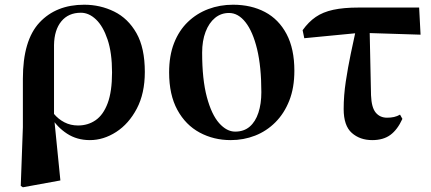

<svg xmlns="http://www.w3.org/2000/svg" viewBox="-20 -577 1826 814"><path d="M68 211 77 -38V-243Q77 -406 147.5 -481.5Q218 -557 337 -557Q405 -557 464 -528Q523 -499 558.5 -436.5Q594 -374 594 -272Q594 -181 560 -116.5Q526 -52 472.5 -17.5Q419 17 361 17Q306 17 264 -10.5Q222 -38 196 -81H192L208 -95Q227 -72 253 -58.5Q279 -45 311 -45Q353 -45 385.5 -67.5Q418 -90 436.5 -139.5Q455 -189 455 -270Q455 -353 436 -409.5Q417 -466 387 -494.5Q357 -523 323 -523Q270 -523 240 -486.5Q210 -450 209 -386V-85L210 -72L236 188L77 217Z M958 17Q886 17 826.5 -15Q767 -47 732 -111Q697 -175 697 -270Q697 -341 718 -394.5Q739 -448 776.5 -484Q814 -520 863 -538.5Q912 -557 968 -557Q1045 -557 1103.5 -526Q1162 -495 1195 -432.5Q1228 -370 1228 -277Q1228 -205 1206.5 -150.5Q1185 -96 1147.5 -58.5Q1110 -21 1061.5 -2Q1013 17 958 17ZM977 -19Q1014 -19 1038.5 -40Q1063 -61 1075.5 -99Q1088 -137 1088 -186Q1088 -294 1070 -368.5Q1052 -443 1021 -482.5Q990 -522 951 -522Q917 -522 891.5 -501Q866 -480 851.5 -442Q837 -404 837 -354Q837 -240 857 -165.5Q877 -91 909 -55Q941 -19 977 -19Z M1270 -415 1263 -449Q1288 -484 1318.5 -505Q1349 -526 1393 -535.5Q1437 -545 1501 -545H1757L1763 -430L1508 -438ZM1558 17Q1506 17 1471.5 -13.5Q1437 -44 1437 -115Q1437 -172 1446 -231.5Q1455 -291 1467 -348.5Q1479 -406 1490 -456H1547L1553 -173Q1555 -121 1573 -99.5Q1591 -78 1621 -78Q1637 -78 1650.5 -81Q1664 -84 1676 -91L1686 -73Q1665 -27 1635 -5Q1605 17 1558 17Z"/></svg>

Font: Noto Serif JP ExtraBold
Style: Regular
Weight: 800
Designer: Ryoko NISHIZUKA 西塚涼子 (kana & ideographs); Frank Grießhammer (Latin, Greek & Cyrillic); Wenlong ZHANG 张文龙 (bopomofo); San
Foundry: Adobe
Version: Version 2.003-H1;hotconv 1.1.1;makeotfexe 2.6.0